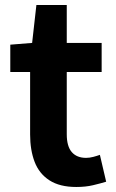

<svg xmlns="http://www.w3.org/2000/svg" viewBox="-20 -731 461 765"><path d="M284 14Q218 14 177 -12.5Q136 -39 118 -86Q100 -133 100 -195V-444H21V-553L108 -560L125 -711H246V-560H385V-444H246V-196Q246 -148 266 -125Q286 -102 323 -102Q337 -102 352 -106Q367 -110 378 -114L403 -7Q380 0 350.5 7Q321 14 284 14Z"/></svg>

Font: Noto Sans KR
Style: Bold
Weight: 700
Designer: Ryoko NISHIZUKA  (kana, bopomofo & ideographs); Paul D. Hunt (Latin, Greek & Cyrillic); Sandoll Communications , Soo-you
Foundry: Adobe
Version: Version 2.004-H2;hotconv 1.0.118;makeotfexe 2.5.65603